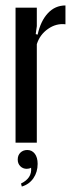

<svg xmlns="http://www.w3.org/2000/svg" viewBox="-20 -523 270 704"><path d="M115 -495V-427L111 -398L118 -396Q129 -446 155.5 -474.5Q182 -503 220 -503V-434Q186 -438 156 -417Q126 -396 115 -361V0H37V-495ZM94 92Q87 96 78 96Q64 96 54.5 86.5Q45 77 45 62Q45 46 55 36.5Q65 27 80 27Q97 27 107.5 40.5Q118 54 118 78Q118 108 102.5 130.5Q87 153 60 161L57 150Q98 130 94 92Z"/></svg>

Font: Moniqa SemBd Narrow Heading
Style: Regular
Weight: 600
Width: 4
Designer: Rajesh Rajput
Foundry: Rajesh Rajput
Version: Version 1.000